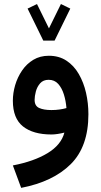

<svg xmlns="http://www.w3.org/2000/svg" viewBox="-20 -663 499 948"><path d="M193.8 -462.4 116.2 -620.6 162.6 -643.1 221.7 -522.9 280.8 -643.1 327.1 -620.6 249.5 -462.4ZM416.5 -99.1Q416.5 61 329.1 147.7Q241.7 234.4 84.5 264.6L43.5 153.8Q147.9 133.8 215.1 93Q282.2 52.2 297.9 -8.3Q282.7 -4.4 265.6 -1.7Q248.5 1 234.4 1Q143.6 1 93.5 -38.8Q43.5 -78.6 43.5 -165.5Q43.5 -203.6 54.9 -242.7Q66.4 -281.7 88.9 -314.7Q111.3 -347.7 144.5 -367.7Q177.7 -387.7 221.2 -387.7Q271.5 -387.7 308.3 -363.3Q345.2 -338.9 369.1 -297.4Q393.1 -255.9 404.8 -204.6Q416.5 -153.3 416.5 -99.1ZM233.9 -119.6Q254.9 -119.6 273.9 -122.3Q293 -125 308.1 -129.4Q305.2 -165.5 295.2 -197.3Q285.2 -229 267.1 -249Q249 -269 220.2 -269Q193.4 -269 178.2 -251.7Q163.1 -234.4 157 -211.2Q150.9 -188 150.9 -169.9Q150.9 -140.1 173.3 -129.9Q195.8 -119.6 233.9 -119.6Z"/></svg>

Font: Vazirmatn UI FD SemiBold
Style: Regular
Weight: 600
Designer: Saber Rastikerdar
Foundry: Saber Rastikerdar
Version: Version 33.003